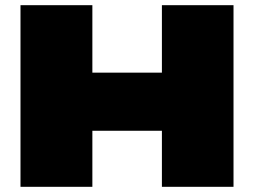

<svg xmlns="http://www.w3.org/2000/svg" viewBox="-20 -720 979 740"><path d="M59 0V-700H336V-440H604V-700H880V0H604V-216H336V0Z"/></svg>

Font: Georama Extended Black
Style: Regular
Weight: 900
Width: 7
Designer: Jean-Baptiste Levee
Foundry: Production Type
Version: Version 1.000